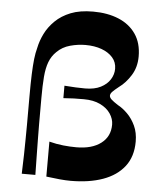

<svg xmlns="http://www.w3.org/2000/svg" viewBox="-52 -758 686 815"><g transform="rotate(5 291.0 -350.0)"><path d="M70 0Q72 -45 72.5 -81.5Q73 -118 73.5 -149Q74 -180 74 -208Q74 -236 74 -265Q74 -294 74 -327Q74 -386 75.5 -424.5Q77 -463 80 -489.5Q83 -516 89 -538Q95 -568 110 -598.5Q125 -629 151.5 -655Q178 -681 217 -696.5Q256 -712 312 -712Q374 -712 421 -692.5Q468 -673 494.5 -634.5Q521 -596 521 -539Q521 -493 499 -458Q477 -423 449 -403Q430 -388 422 -379.5Q414 -371 414 -363Q414 -355 422.5 -347Q431 -339 451 -326Q472 -315 492.5 -294.5Q513 -274 526.5 -245Q540 -216 540 -178Q540 -114 507.5 -72Q475 -30 416.5 -9Q358 12 279 12Q258 12 231.5 9.5Q205 7 175 3V-146Q206 -138 235 -135Q264 -132 291 -132Q357 -132 395.5 -161Q434 -190 434 -241Q434 -265 419 -287.5Q404 -310 375 -324Q346 -338 305 -338Q281 -338 262.5 -337.5Q244 -337 218 -335V-388Q244 -386 265.5 -385Q287 -384 306 -384Q346 -384 372.5 -397.5Q399 -411 412.5 -432.5Q426 -454 426 -478Q426 -506 408.5 -526Q391 -546 361 -557Q331 -568 292 -568Q260 -568 227 -559Q194 -550 171 -527Q151 -508 141 -481.5Q131 -455 128 -417.5Q125 -380 125 -329Q125 -298 125 -270.5Q125 -243 125 -216Q125 -189 125.5 -158Q126 -127 126.5 -88.5Q127 -50 128 0Z"/></g></svg>

Font: Ojuju
Style: Bold
Weight: 700
Designer: Chisaokwu Joboson, Mirko Velimirovic
Foundry: Udi Foundry
Version: Version 1.000